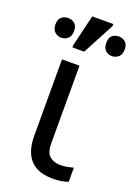

<svg xmlns="http://www.w3.org/2000/svg" viewBox="-154 -838 648 909"><g transform="rotate(20 170.5 -383.0)"><path d="M233 10Q181 10 147.5 -9Q114 -28 98 -64Q82 -100 82 -150V-536H170V-147Q170 -98 191 -80.5Q212 -63 244 -63Q264 -63 279.5 -66Q295 -69 310 -73V-2Q297 3 278 6.5Q259 10 233 10ZM109 -606V-618L147 -776H253V-766L168 -606ZM43 -631Q24 -631 10 -643.5Q-4 -656 -4 -681Q-4 -707 10 -718.5Q24 -730 43 -730Q62 -730 76 -718.5Q90 -707 90 -681Q90 -656 76 -643.5Q62 -631 43 -631ZM298 -631Q279 -631 265.5 -643.5Q252 -656 252 -681Q252 -707 265.5 -718.5Q279 -730 298 -730Q317 -730 331 -718.5Q345 -707 345 -681Q345 -656 331 -643.5Q317 -631 298 -631Z"/></g></svg>

Font: Noto Sans Ambassadori
Style: Regular
Weight: 400
Designer: Monotype Design Team
Foundry: Monotype Imaging Inc.
Version: Version 2.013